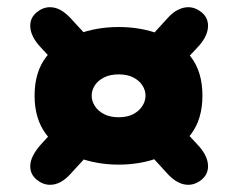

<svg xmlns="http://www.w3.org/2000/svg" viewBox="-20 -618 659 533"><path d="M309.5 -161Q247 -161 193.8 -181.8Q140.5 -202.5 108.2 -245Q76 -287.5 76 -352.5Q76 -418 108.2 -460Q140.5 -502 193.8 -522.5Q247 -543 309.5 -543Q372 -543 425 -522.5Q478 -502 510 -460Q542 -418 542 -352.5Q542 -287.5 510 -245Q478 -202.5 425 -181.8Q372 -161 309.5 -161ZM119 -105Q99 -105 81.5 -119.5Q64 -134 64 -156.5Q64 -171 72 -186.5Q80 -202 94 -217.5L135.5 -262.5L221.5 -185L175.5 -135Q148.5 -105 119 -105ZM309.5 -292.5Q333.5 -292.5 350 -301.2Q366.5 -310 375.2 -323.8Q384 -337.5 384 -352.5Q384 -367.5 375.2 -381Q366.5 -394.5 350 -403Q333.5 -411.5 309.5 -411.5Q285.5 -411.5 268.8 -403Q252 -394.5 243.2 -381Q234.5 -367.5 234.5 -352.5Q234.5 -337.5 243.2 -323.8Q252 -310 268.8 -301.2Q285.5 -292.5 309.5 -292.5ZM502.5 -105Q473.5 -105 445.5 -135L400 -185L485.5 -262.5L527.5 -217.5Q557.5 -186 557.5 -156.5Q557.5 -134 540 -119.5Q522.5 -105 502.5 -105ZM135.5 -441 94 -485.5Q64 -517 64 -546.5Q64 -569 81.5 -583.5Q99 -598 119 -598Q147.5 -598 175.5 -568L221.5 -518ZM485.5 -441 400 -518 445.5 -568Q460 -584 474.5 -591Q489 -598 502.5 -598Q522.5 -598 540 -583.5Q557.5 -569 557.5 -546.5Q557.5 -517 527.5 -485.5Z"/></svg>

Font: Sono Monospace ExtraBold
Style: Regular
Weight: 800
Version: Version 2.112